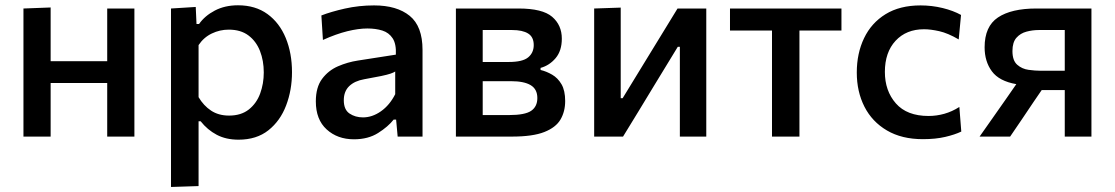

<svg xmlns="http://www.w3.org/2000/svg" viewBox="-20 -530 4326 745"><path d="M71 0V-497L176.5 -501V-292.5H396V-497H501.5V0H396V-208H176.5V0Z M643.5 195.5V-497L739.5 -503L742.5 -437H752.5Q774.5 -468.5 813.5 -489Q852.5 -509.5 903.5 -509.5Q971 -509.5 1017.8 -475.5Q1064.5 -441.5 1088.8 -382.5Q1113 -323.5 1113 -250Q1113 -180.5 1090.2 -120.8Q1067.5 -61 1021.5 -24.5Q975.5 12 905.5 12Q857 12 821 -7Q785 -26 758.5 -59.5H750.5V192ZM869 -81.5Q915.5 -81.5 945.5 -105.2Q975.5 -129 989.5 -167.2Q1003.5 -205.5 1003.5 -249Q1003.5 -294.5 988.8 -332.2Q974 -370 944 -392.5Q914 -415 867.5 -415Q833 -415 801.8 -400Q770.5 -385 750.5 -355V-153Q770 -120 799 -100.8Q828 -81.5 869 -81.5Z M1353.5 10.5Q1289.5 10.5 1247.5 -27.8Q1205.5 -66 1205.5 -136.5Q1205.5 -191.5 1229.8 -224Q1254 -256.5 1291.5 -272.8Q1329 -289 1368.5 -295L1516 -318Q1518 -359.5 1503.5 -381.5Q1489 -403.5 1463.5 -411.5Q1438 -419.5 1405.5 -419.5Q1371 -419.5 1327.5 -408.8Q1284 -398 1233 -375L1227 -470Q1264 -484.5 1318.5 -496.8Q1373 -509 1431.5 -509Q1520 -509 1569.8 -468.5Q1619.5 -428 1619.5 -336.5V0H1523L1517 -66H1507.5Q1486 -38.5 1447.2 -14Q1408.5 10.5 1353.5 10.5ZM1388.5 -74.5Q1424.5 -74.5 1458.2 -98.2Q1492 -122 1513.5 -164.5V-252.5Q1506.5 -248 1494.5 -244Q1482.5 -240 1459 -235Q1435.5 -230 1393 -222.5Q1356 -216 1335 -195.8Q1314 -175.5 1314 -141Q1314 -104.5 1336.2 -89.5Q1358.5 -74.5 1388.5 -74.5Z M1749 0V-497H1992Q2085 -497 2122.5 -464.8Q2160 -432.5 2160 -380Q2160 -333 2136 -304.5Q2112 -276 2077.5 -266.5V-258.5Q2100.5 -253 2122.5 -240.2Q2144.5 -227.5 2158.8 -203Q2173 -178.5 2173 -138Q2173 -97.5 2155 -66.5Q2137 -35.5 2092.2 -17.8Q2047.5 0 1966 0ZM1967 -413.5H1853V-289.5H1954Q2008 -289.5 2029.5 -307.5Q2051 -325.5 2051 -355Q2051 -386.5 2029.2 -400Q2007.5 -413.5 1967 -413.5ZM1853 -83.5H1954.5Q2017 -83.5 2041 -100Q2065 -116.5 2065 -149.5Q2065 -184 2039.2 -199.5Q2013.5 -215 1962.5 -215H1853Z M2285.5 0V-497L2388.5 -500.5V-149H2396L2489 -301Q2519.5 -350.5 2549.5 -399.8Q2579.5 -449 2609 -497H2720.5V0H2618V-348.5H2610L2518.5 -198.5Q2488 -148.5 2457.8 -98.5Q2427.5 -48.5 2397.5 0Z M2975.5 0V-411.5H2812.5V-497H3245V-411.5H3082V0Z M3561 10Q3479 10 3421.5 -23.8Q3364 -57.5 3334.2 -116Q3304.5 -174.5 3304.5 -248.5Q3304.5 -323 3332.8 -382Q3361 -441 3416.2 -475Q3471.5 -509 3552 -509Q3596 -509 3637.8 -498.8Q3679.5 -488.5 3709 -472L3700 -377Q3658 -401.5 3624.5 -409Q3591 -416.5 3565.5 -416.5Q3496.5 -416.5 3455 -371.8Q3413.5 -327 3413.5 -251Q3413.5 -177.5 3456.2 -128.8Q3499 -80 3583 -80Q3614 -80 3644.2 -88.5Q3674.5 -97 3702.5 -115L3710 -19.5Q3685 -7.5 3647.8 1.2Q3610.5 10 3561 10Z M3781 0Q3806.5 -36 3832.2 -72.8Q3858 -109.5 3882.5 -144.5L3923.5 -203.5Q3857 -215 3828.8 -253.2Q3800.5 -291.5 3800.5 -346.5Q3800.5 -427.5 3852.2 -462.2Q3904 -497 4001.5 -497H4215V0H4111.5V-180.5H4022L3990.5 -134.5Q3968 -100.5 3945 -66.8Q3922 -33 3899.5 0ZM4017.5 -255.5H4111.5V-413.5H4011Q3986.5 -413.5 3963 -407.2Q3939.5 -401 3924 -383.5Q3908.5 -366 3908.5 -332Q3908.5 -295 3927 -278.8Q3945.5 -262.5 3971 -259Q3996.5 -255.5 4017.5 -255.5Z"/></svg>

Font: Commissioner Medium
Style: Regular
Weight: 500
Designer: Kostas Bartsokas
Foundry: Kostas Bartsokas
Version: Version 1.000; ttfautohint (v1.8.3)